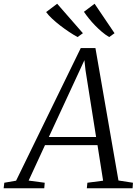

<svg xmlns="http://www.w3.org/2000/svg" viewBox="-80 -1006 746 1026"><path d="M-60.5 0 -57 -29.5 6 -40.5 351.5 -749H430L553 -41.5L630.5 -29.5L628.5 0H384L387 -29.5L471 -40.5L441 -230.5H160.5L73 -41L159 -29.5L156.5 0ZM181 -274H433.5L377 -630.5L371 -684.5L348 -634.5ZM532 -828.5 503.5 -808Q484.5 -819 465.2 -835.2Q446 -851.5 428 -870Q410 -888.5 394.8 -907.5Q379.5 -926.5 368.5 -943L425.5 -986ZM363 -828.5 334.5 -808Q314 -819 290 -835Q266 -851 242.2 -869.2Q218.5 -887.5 198.5 -906.2Q178.5 -925 166.5 -941.5L225.5 -986Z"/></svg>

Font: Merriweather 60pt Light
Style: Italic
Weight: 300
Italic angle: -7.8°
Version: Version 2.101